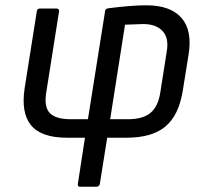

<svg xmlns="http://www.w3.org/2000/svg" viewBox="-20 -520 786 725"><path d="M282.2 185.1Q272.5 185.1 273.9 174.8L300.8 0H232.9Q135.7 0 97.2 -47.1Q58.6 -94.2 73.2 -188L119.1 -478Q120.6 -487.8 130.9 -487.8H193.8Q198.2 -487.8 200.9 -485.1Q203.6 -482.4 203.1 -478L154.8 -171.9Q145.5 -117.2 167.7 -93.5Q189.9 -69.8 247.1 -69.8H312L377 -479Q378.4 -487.3 389.2 -488.8Q477.1 -500 532.2 -500Q624 -500 665.5 -452.1Q707 -404.3 691.9 -313L669.9 -175.8Q654.8 -84 604.2 -42Q553.7 0 458 0H384.8L356.9 174.8Q356 179.2 352.8 182.1Q349.6 185.1 345.2 185.1ZM396 -69.8H462.9Q519 -69.8 547.9 -93.5Q576.7 -117.2 585 -168.9L609.9 -327.1Q618.2 -377 593.5 -403.1Q568.8 -429.2 521 -429.2Q509.8 -429.2 452.1 -426.8Z"/></svg>

Font: Sofia Sans
Style: Italic
Weight: 400
Italic angle: -9°
Designer: Botio Nikoltchev, Ani Petrova
Foundry: lettersoup
Version: Version 4.100